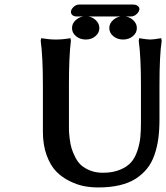

<svg xmlns="http://www.w3.org/2000/svg" viewBox="-20 -820 736 850"><path d="M604 -442.9Q604 -568.8 594.2 -639.2L596.2 -650.9Q630.9 -645 645 -645Q659.2 -645 693.8 -650.9L695.8 -639.2Q686 -574.7 686 -442.9V-292Q686 -245.1 680.9 -207Q675.8 -168.9 663.8 -134.3Q651.9 -99.6 631.1 -73.7Q610.4 -47.9 580.8 -28.8Q551.3 -9.8 509.5 0Q467.8 9.8 415 9.8Q383.3 9.8 352.8 4.2Q322.3 -1.5 288.1 -18.3Q253.9 -35.2 228.5 -61.3Q203.1 -87.4 186.5 -132.8Q169.9 -178.2 169.9 -236.8V-442.9Q169.9 -568.8 160.2 -639.2L162.1 -650.9Q197.8 -645 227.1 -645Q257.8 -645 292 -650.9L293.9 -639.2Q285.2 -572.8 285.2 -442.9V-270Q285.2 -252.9 285.4 -241.5Q285.6 -230 288.6 -205.3Q291.5 -180.7 296.9 -163.3Q302.2 -146 313.2 -124Q324.2 -102.1 339.6 -88.4Q355 -74.7 379.6 -64.9Q404.3 -55.2 435.1 -55.2Q479 -55.2 511 -68.4Q543 -81.5 560.5 -101.6Q578.1 -121.6 588.4 -153.1Q598.6 -184.6 601.3 -212.4Q604 -240.2 604 -277.8ZM298.8 -695.8Q298.8 -716.8 316.9 -732.4Q335 -748 359.9 -748Q384.8 -748 402.3 -732.4Q419.9 -716.8 419.9 -695.8Q419.9 -674.3 402.3 -659.7Q384.8 -645 359.9 -645Q334.5 -645 316.7 -659.7Q298.8 -674.3 298.8 -695.8ZM463.9 -695.8Q463.9 -716.8 481.9 -732.4Q500 -748 524.9 -748Q549.8 -748 567.9 -732.4Q585.9 -716.8 585.9 -695.8Q585.9 -674.3 568.1 -659.7Q550.3 -645 524.9 -645Q499.5 -645 481.7 -659.7Q463.9 -674.3 463.9 -695.8ZM559.1 -747.1H320.8Q307.1 -747.1 300.5 -753.2Q293.9 -759.3 293.9 -767.1Q293.9 -777.8 305.2 -788.8Q316.4 -799.8 330.1 -799.8H568.8Q582.5 -799.8 589.8 -793.7Q597.2 -787.6 597.2 -780.8Q597.2 -769.5 585.7 -758.3Q574.2 -747.1 559.1 -747.1Z"/></svg>

Font: Linear Smooth
Style: Bold
Weight: 700
Designer: Philipp H. Poll, Flanker
Foundry: Philipp H. Poll, reworked by Flanker
Version: Version 1.061 | FøM Fix